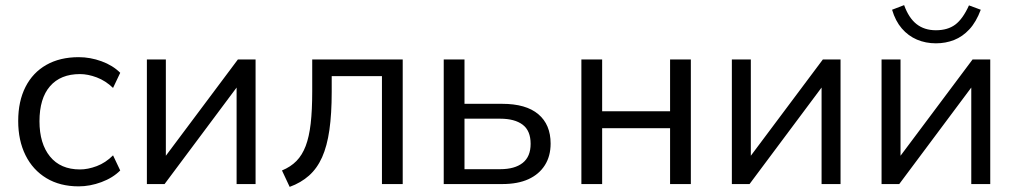

<svg xmlns="http://www.w3.org/2000/svg" viewBox="-20 -718 3963 749"><path d="M287 9Q214 9 161 -23Q108 -55 79.5 -112.5Q51 -170 51 -246Q51 -323 79.5 -379Q108 -435 161 -465Q214 -495 287 -495Q332 -495 376 -479Q420 -463 449 -434L421 -375Q392 -403 357.5 -416Q323 -429 292 -429Q216 -429 175 -381.5Q134 -334 134 -245Q134 -158 175 -107.5Q216 -57 292 -57Q323 -57 357.5 -70Q392 -83 421 -112L449 -53Q420 -24 375.5 -7.5Q331 9 287 9Z M553 0V-486H627V-77H602L908 -486H977V0H903V-410H928L622 0Z M1110 11 1080 -53Q1114 -67 1136.5 -90Q1159 -113 1172.5 -148.5Q1186 -184 1192 -236Q1198 -288 1198 -362V-486H1551V0H1470V-421H1274V-359Q1274 -274 1265 -211Q1256 -148 1236.5 -104.5Q1217 -61 1185.5 -33Q1154 -5 1110 11Z M1711 0V-486H1792V-313H1939Q2032 -313 2080 -272.5Q2128 -232 2128 -158Q2128 -109 2105.5 -73.5Q2083 -38 2041.5 -19Q2000 0 1939 0ZM1792 -58H1931Q1988 -58 2019 -82.5Q2050 -107 2050 -157Q2050 -208 2019 -231.5Q1988 -255 1931 -255H1792Z M2248 0V-486H2329V-284H2594V-486H2675V0H2594V-218H2329V0Z M2835 0V-486H2909V-77H2884L3190 -486H3259V0H3185V-410H3210L2904 0Z M3419 0V-486H3493V-77H3468L3774 -486H3843V0H3769V-410H3794L3488 0ZM3631 -549Q3591 -549 3557 -563.5Q3523 -578 3498 -607Q3473 -636 3460 -680L3507 -698Q3525 -648 3555.5 -624Q3586 -600 3631 -600Q3677 -600 3706.5 -622Q3736 -644 3760 -697L3806 -680Q3788 -632 3761.5 -603.5Q3735 -575 3702 -562Q3669 -549 3631 -549Z"/></svg>

Font: NunitoSans1
Style: Book
Weight: 400
Designer: Vernon Adams
Foundry: Vernon Adams
Version: Version 3.101;gftools[0.9.27]